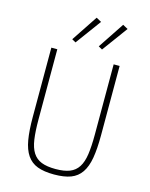

<svg xmlns="http://www.w3.org/2000/svg" viewBox="-137 -1021 874 1119"><g transform="rotate(15 300.0 -461.5)"><path d="M130 -698V-274Q130 -203 137 -154.5Q144 -106 163 -76.5Q182 -47 215 -34Q248 -21 300 -21Q352 -21 385 -34Q418 -47 437 -76.5Q456 -106 463 -154.5Q470 -203 470 -274V-698H506V-279Q506 -198 496.5 -142.5Q487 -87 463.5 -52.5Q440 -18 400.5 -3Q361 12 300 12Q239 12 199.5 -3Q160 -18 136.5 -52.5Q113 -87 103.5 -142.5Q94 -198 94 -279V-698ZM222 -764 199 -777 304 -935 335 -918ZM382 -764 359 -777 464 -935 495 -918Z"/></g></svg>

Font: IBM Plex Mono ExtraLight
Style: Regular
Weight: 200
Monospace: yes
Designer: Mike Abbink, Paul van der Laan, Pieter van Rosmalen
Foundry: Bold Monday
Version: Version 2.3